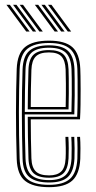

<svg xmlns="http://www.w3.org/2000/svg" viewBox="-20 -777 400 804"><path d="M185.5 6.8Q118.2 6.8 85.2 -19.5Q52.2 -45.8 50 -110.8Q46.8 -212.8 46.9 -307Q47 -401.2 50 -488.2Q52.5 -553.5 85.1 -580.1Q117.8 -606.8 185 -606.8Q252.2 -606.8 282.9 -579.6Q313.5 -552.5 316.2 -489Q316.8 -481.5 317.1 -458.4Q317.5 -435.2 317.6 -403.8Q317.8 -372.2 317.2 -338.9Q316.8 -305.5 315 -277.2H108.8Q108.8 -234.5 109.5 -195.8Q110.2 -157 111.5 -114.2Q112.8 -76 129.9 -59.2Q147 -42.5 185.5 -42.5Q219 -42.5 235.9 -58.4Q252.8 -74.2 254.8 -114.2Q255.8 -132.8 255.4 -158.9Q255 -185 254 -204H266.2Q267.8 -181.2 267.8 -155.1Q267.8 -129 267 -113.8Q264.8 -70.2 245.8 -51.5Q226.8 -32.8 185.5 -32.8Q140.2 -32.8 120.4 -51.8Q100.5 -70.8 99.2 -113.8Q97.8 -161 97 -204.5Q96.2 -248 96.2 -287.8H303.2Q304.8 -324 305 -366.8Q305.2 -409.5 304.9 -443.8Q304.5 -478 304 -488.5Q301.5 -546.8 273.8 -571.9Q246 -597 185 -597Q123.8 -597 94 -572.1Q64.2 -547.2 62.2 -486.2Q59.5 -407.5 59.2 -308.9Q59 -210.2 62.2 -113.2Q64 -54.8 92.4 -28.9Q120.8 -3 185.5 -3Q245.2 -3 273.1 -28.1Q301 -53.2 304 -112.5Q304.8 -127.5 304.6 -155.4Q304.5 -183.2 303 -204H315.2Q316.8 -183.2 316.9 -155.5Q317 -127.8 316.2 -111.8Q313 -48.2 282.6 -20.8Q252.2 6.8 185.5 6.8ZM185.5 -12.8Q131 -12.8 103.6 -34.9Q76.2 -57 74.5 -112.8Q71.8 -200.8 71.6 -299.4Q71.5 -398 74.5 -485.8Q76.5 -541.2 102.9 -564.2Q129.2 -587.2 185 -587.2Q239.8 -587.2 264.5 -564.2Q289.2 -541.2 291.8 -488.2Q292.2 -478.5 292.6 -447.9Q293 -417.2 292.8 -377Q292.5 -336.8 291.2 -298H83.8Q83.8 -253.5 84.5 -205.4Q85.2 -157.2 86.8 -113.5Q88.5 -63.8 112.1 -43.2Q135.8 -22.8 185.5 -22.8Q233 -22.8 255 -43.8Q277 -64.8 279.5 -113.5Q280.2 -128.5 280.1 -155.9Q280 -183.2 278.5 -204H291Q292.2 -182.5 292.4 -155.4Q292.5 -128.2 291.8 -113Q289 -59.2 264.4 -36Q239.8 -12.8 185.5 -12.8ZM83.8 -308.2H279.2Q280.5 -344.2 280.6 -381.4Q280.8 -418.5 280.4 -447.5Q280 -476.5 279.5 -487.5Q277.2 -535.2 255.5 -556.2Q233.8 -577.2 185 -577.2Q133.8 -577.2 111.1 -555.6Q88.5 -534 86.8 -485.2Q85.2 -442.2 84.6 -396.8Q84 -351.2 83.8 -308.2ZM96.2 -318.8Q96.2 -353 97 -396.8Q97.8 -440.5 99.2 -484.8Q100.5 -529 120.6 -548.1Q140.8 -567.2 185 -567.2Q227.5 -567.2 246.4 -548.5Q265.2 -529.8 267 -487Q267.5 -475.5 267.9 -448.5Q268.2 -421.5 268.1 -387Q268 -352.5 267 -318.8ZM108.8 -329H255Q256.2 -380.2 255.9 -426Q255.5 -471.8 254.8 -486.2Q253.2 -522.8 237.9 -540.1Q222.5 -557.5 185 -557.5Q146 -557.5 129.4 -540.1Q112.8 -522.8 111.5 -484.2Q110 -442.2 109.4 -404.6Q108.8 -367 108.8 -329ZM145 -645 62.5 -756.8H76.5L159.2 -645ZM89.8 -645 7 -756.8H21.2L104 -645ZM117.5 -645 34.8 -756.8H49L131.5 -645ZM264 -645 181.2 -756.8H195.5L278 -645ZM208.8 -645 126 -756.8H140L222.8 -645ZM236.2 -645 153.5 -756.8H167.8L250.5 -645Z"/></svg>

Font: Big Shoulders Inline Text Light
Style: Regular
Weight: 300
Designer: Patric King
Foundry: XO Type Co
Version: Version 1.000